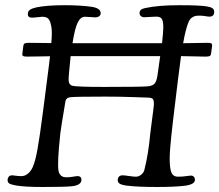

<svg xmlns="http://www.w3.org/2000/svg" viewBox="-20 -728 862 755"><path d="M149.9 -295.4 171.9 -466.8Q173.8 -481.4 176.8 -506.8Q168.5 -506.8 135.3 -506.1Q102.1 -505.4 86.4 -505.4Q75.2 -505.4 71 -507.6Q66.9 -509.8 67.9 -517.6L71.8 -547.4Q72.8 -555.2 77.4 -557.4Q82 -559.6 93.3 -559.6Q118.2 -559.6 181.6 -558.6Q186 -601.6 181.6 -624.8Q177.2 -647.9 169.4 -655Q161.6 -662.1 146 -662.1Q140.6 -662.1 128.2 -660.4Q115.7 -658.7 105 -658.7Q89.4 -658.7 89.4 -672.4Q89.4 -684.1 98.4 -689.9Q107.4 -695.8 124 -699.2Q164.1 -707.5 233.9 -707.5Q297.4 -707.5 340.8 -701.2Q376 -695.8 376 -675.8Q376 -668.9 370.1 -664.3Q364.3 -659.7 354 -659.7Q349.1 -659.7 336.7 -660.9Q324.2 -662.1 314 -662.1Q296.9 -662.1 285.6 -639.4Q274.4 -616.7 265.1 -558.1H617.2Q622.1 -602.1 622.1 -620.6Q622.1 -645 616.2 -653.8Q610.4 -662.6 594.7 -662.6Q585.4 -662.6 569.8 -661.4Q554.2 -660.2 547.4 -660.2Q539.6 -660.2 534.2 -664.6Q528.8 -668.9 528.8 -676.3Q528.8 -684.6 533.9 -689.2Q539.1 -693.8 550.8 -696.3Q602.5 -707.5 684.1 -707.5Q765.1 -707.5 791.5 -703.1Q809.6 -700.2 815.9 -695.3Q822.3 -690.4 822.3 -681.2Q822.3 -662.6 803.2 -662.6Q798.3 -662.6 786.9 -664.6Q775.4 -666.5 765.1 -666.5Q753.9 -666.5 747.6 -665Q741.2 -663.6 733.6 -658Q726.1 -652.3 721.2 -640.6Q716.3 -628.9 710.9 -608.9Q705.6 -588.9 700.2 -558.1Q713.9 -558.1 746.3 -558.8Q778.8 -559.6 795.4 -559.6Q806.6 -559.6 810.8 -557.4Q814.9 -555.2 814 -547.4L810.1 -517.6Q809.1 -509.8 804.4 -507.6Q799.8 -505.4 788.6 -505.4Q769 -505.4 691.9 -507.3Q687 -473.6 679.7 -413.6L660.2 -252Q652.3 -185.1 649.2 -145.3Q646 -105.5 648.2 -79.1Q650.4 -52.7 657.7 -43Q665 -33.2 679.7 -33.2Q698.2 -33.2 711.9 -35.4Q725.6 -37.6 730.5 -37.6Q737.8 -37.6 742.2 -33Q746.6 -28.3 746.6 -21Q746.6 -1.5 702.1 2.9Q662.6 7.3 597.2 7.3Q522 7.3 479 2Q459 -0.5 450.9 -5.6Q442.9 -10.7 442.9 -20Q442.9 -27.3 447.5 -33Q452.1 -38.6 461.9 -38.6Q469.7 -38.6 487.3 -35.9Q504.9 -33.2 514.2 -33.2Q525.9 -33.2 535.4 -41.3Q544.9 -49.3 547.4 -58.6Q564 -124 570.8 -202.1Q571.3 -209.5 577.6 -255.6Q584 -301.8 585 -315.4Q585.9 -332 581.3 -338.1Q576.7 -344.2 561 -344.2Q559.1 -344.2 504.2 -346.2Q449.2 -348.1 393.1 -348.1Q275.9 -348.1 256.8 -345.7Q252.4 -345.2 249.5 -344.2Q246.6 -343.3 244.4 -341.3Q242.2 -339.4 240.7 -338.1Q239.3 -336.9 238.3 -333.5Q237.3 -330.1 237.1 -328.6Q236.8 -327.1 236.1 -321.8Q235.4 -316.4 234.9 -314.9Q219.2 -221.7 217.3 -204.1Q204.1 -81.5 210.4 -55.2Q215.8 -30.8 240.7 -30.8Q253.4 -30.8 267.1 -33.2Q280.8 -35.6 283.7 -35.6Q300.3 -35.6 300.3 -21.5Q300.3 0.5 262.2 4.4Q234.9 7.3 147 7.3Q79.1 7.3 43.9 1.5Q23.9 -2 16.8 -6.3Q9.8 -10.7 9.8 -20Q9.8 -27.3 14.2 -33Q18.6 -38.6 28.3 -38.6Q31.2 -38.6 42.7 -36.9Q54.2 -35.2 64.2 -35.4Q74.2 -35.6 80.6 -39.1Q98.6 -48.3 108.6 -70.6Q118.7 -92.8 127.4 -140.9Q136.2 -189 149.9 -295.4ZM263.7 -391.1Q278.8 -386.2 390.1 -386.2Q541.5 -386.2 563 -388.7Q580.1 -390.6 587.9 -399.4Q595.7 -408.2 599.1 -430.7Q608.4 -495.6 609.9 -507.3H257.8Q252.4 -455.6 251.5 -442.9Q248.5 -415 251 -404.8Q253.4 -394.5 263.7 -391.1Z"/></svg>

Font: Cooper*
Style: Italic
Weight: 400
Italic angle: -7°
Designer: Owen Earl
Foundry: indestructible type*
Version: Version 0.001